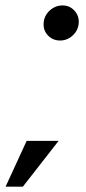

<svg xmlns="http://www.w3.org/2000/svg" viewBox="-84 -621 316 706"><path d="M137 -472Q110 -472 92.2 -490.8Q74.5 -509.5 76.5 -536Q78 -563 98.5 -582Q119 -601 146 -601Q172 -601 189.5 -582.2Q207 -563.5 205.5 -537Q204 -510 183.8 -491Q163.5 -472 137 -472ZM-63.5 65.5 14 -103H131.5L0 65.5Z"/></svg>

Font: Anybody Medium
Style: Italic
Weight: 500
Italic angle: -10°
Designer: Tyler Finck
Foundry: Etcetera Type Company
Version: Version 1.010; ttfautohint (v1.8.3) -l 8 -r 50 -G 200 -x 14 